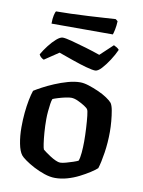

<svg xmlns="http://www.w3.org/2000/svg" viewBox="-93 -911 725 974"><g transform="rotate(10 270.0 -423.5)"><path d="M259 0Q233 0 203.5 -10Q174 -20 147.5 -34Q121 -48 101.5 -62Q82 -76 76 -84Q62 -102 54.5 -140.5Q47 -179 47 -224Q47 -263 50.5 -299Q54 -335 60 -365.5Q66 -396 73 -416Q87 -425 113 -439Q139 -453 172 -467Q205 -481 239 -490.5Q273 -500 302 -500Q321 -500 346 -492Q371 -484 397 -472.5Q423 -461 443 -447.5Q463 -434 471 -424Q479 -412 483.5 -387Q488 -362 490.5 -333Q493 -304 493 -279Q493 -223 485 -170.5Q477 -118 467 -87Q455 -76 432.5 -61.5Q410 -47 381.5 -32.5Q353 -18 321.5 -9Q290 0 259 0ZM271 -81Q282 -81 300.5 -86Q319 -91 336.5 -97Q354 -103 362 -107Q368 -121 370.5 -150Q373 -179 373 -208Q373 -240 371 -276Q369 -312 366 -339Q363 -366 359 -371Q356 -377 340.5 -387Q325 -397 305.5 -406Q286 -415 270 -415Q259 -415 240.5 -411Q222 -407 204 -401.5Q186 -396 177 -392Q173 -383 170.5 -365.5Q168 -348 166 -327Q164 -306 164 -286Q164 -251 166.5 -218Q169 -185 172.5 -161.5Q176 -138 179 -132Q182 -129 193 -121Q204 -113 218.5 -103.5Q233 -94 247.5 -87.5Q262 -81 271 -81ZM365 -572Q351 -572 318 -581Q285 -590 245.5 -604Q206 -618 172 -630L99 -581Q93 -583 85.5 -589Q78 -595 74 -604Q87 -627 105.5 -651Q124 -675 143 -691.5Q162 -708 175 -708Q189 -708 223 -699Q257 -690 297.5 -678Q338 -666 372 -654L437 -715Q446 -711 453 -706.5Q460 -702 465 -696Q453 -669 434.5 -640.5Q416 -612 397.5 -592Q379 -572 365 -572ZM106 -768Q106 -794 110 -811.5Q114 -829 118 -833Q150 -833 194.5 -834.5Q239 -836 285 -838.5Q331 -841 368 -843.5Q405 -846 423 -847L434 -838Q433 -814 429 -795Q425 -776 422 -768Z"/></g></svg>

Font: Texturina Medium 12pt SemiBold
Style: Regular
Weight: 600
Version: Version 1.002